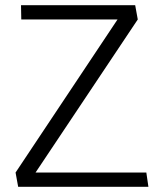

<svg xmlns="http://www.w3.org/2000/svg" viewBox="-20 -720 632 740"><path d="M61 -700H501L511 -645L117 -55H544L552 0H50L40 -55L433 -645H62Z"/></svg>

Font: Antic
Style: Regular
Weight: 400
Designer: Santiago Orozco
Foundry: Typemade
Version: Version 1.0012